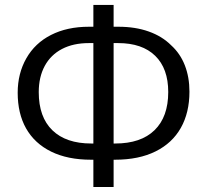

<svg xmlns="http://www.w3.org/2000/svg" viewBox="-20 -744 835 774"><path d="M356.4 -100.1H347.2Q252.9 -100.1 186.3 -132.8Q119.6 -165.5 85 -226.6Q51.3 -286.6 51.3 -370.1Q51.3 -447.8 86.2 -509Q121.1 -570.3 185.5 -603Q250.5 -636.2 338.4 -636.2H356.4V-724.1H438V-636.2H457.5Q525.9 -636.2 579.8 -616.9Q633.8 -597.7 669.9 -561.5Q706.5 -528.3 725.1 -480.7Q743.7 -433.1 743.7 -374.5Q743.7 -290 709 -228.5Q674.3 -167 607.4 -133.8Q540 -100.1 443.4 -100.1H438V9.8H356.4ZM356.4 -165.5V-570.3H338.4Q275.4 -570.3 230 -546.6Q184.6 -522.9 160.4 -478.3Q136.2 -433.6 136.2 -372.6Q136.2 -272 191.2 -218.8Q246.1 -165.5 348.1 -165.5ZM658.2 -373Q658.2 -467.8 605.7 -519Q553.2 -570.3 456.1 -570.3H438V-165.5H444.8Q547.9 -165.5 603 -219.2Q658.2 -272.9 658.2 -373Z"/></svg>

Font: Viking Open Sans
Style: Regular
Weight: 400
Foundry: Ascender Corporation
Version: Version 2.001